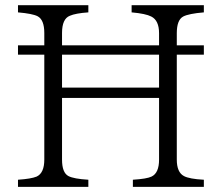

<svg xmlns="http://www.w3.org/2000/svg" viewBox="-20 -735 859 745"><path d="M151.9 -522.9H49.8V-559.1H151.9V-606.9Q151.9 -658.2 126 -671.9Q106.4 -682.1 49.8 -687V-714.8H322.8V-687Q273.4 -683.6 251 -673.8Q220.7 -662.1 220.7 -606.9V-559.1H597.2V-606Q597.2 -655.8 566.9 -670.9Q545.4 -682.1 490.7 -687V-714.8H771V-687Q712.4 -682.1 690.9 -670.9Q666 -657.7 666 -606V-559.1H771V-522.9H666V-115.7Q666 -66.4 693.8 -51.8Q714.8 -40.5 771 -37.6V-9.8H495.6V-37.6Q549.8 -41 567.9 -49.8Q597.2 -63.5 597.2 -115.7V-355H220.7V-115.7Q220.7 -64.9 245.6 -51.8Q266.1 -41 322.8 -37.6V-9.8H49.8V-37.6Q100.6 -41 122.1 -49.8Q151.9 -63.5 151.9 -115.7ZM220.7 -522.9V-395H597.2V-522.9Z"/></svg>

Font: I.Ming
Style: Regular
Weight: 400
Designer: Ichiten Fonts Project
Version: Version 6.11; Dec 27, 2019